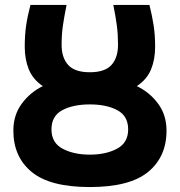

<svg xmlns="http://www.w3.org/2000/svg" viewBox="-20 -730 726 776"><path d="M343 -105Q278 -105 233 -129Q188 -153 188 -207Q188 -261 231.5 -284.5Q275 -308 343 -308Q411 -308 454.5 -284.5Q498 -261 498 -207Q498 -153 453 -129Q408 -105 343 -105ZM343 26Q504 26 578.5 -35Q653 -96 653 -202Q653 -265 619 -311Q585 -357 533 -382Q574 -409 590.5 -449.5Q607 -490 607 -541Q607 -588 601 -627Q595 -666 584 -710H438Q448 -660 452.5 -625Q457 -590 457 -549Q457 -497 430.5 -467.5Q404 -438 343 -438Q282 -438 255.5 -467.5Q229 -497 229 -549Q229 -590 234 -625Q239 -660 249 -710H103Q91 -664 85.5 -626Q80 -588 80 -541Q80 -490 96.5 -449.5Q113 -409 153 -382Q102 -357 68 -311Q34 -265 34 -202Q34 -96 108 -35Q182 26 343 26Z"/></svg>

Font: Repo Bold
Style: Bold
Weight: 700
Designer: Stefan Peev
Foundry: Context Ltd
Version: Version 1.502